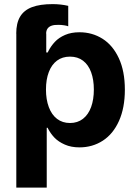

<svg xmlns="http://www.w3.org/2000/svg" viewBox="-20 -690 648 910"><path d="M229.5 -670.5Q267.8 -670.5 303.4 -662.3V-565.4Q297.4 -568 284 -570.1Q270.6 -572.2 257.6 -572.2Q237.7 -572.8 224.7 -568.3Q211.8 -563.8 205.3 -554.4Q198.7 -545 198.7 -530.3H56.9Q56.9 -580.1 75.2 -610.9Q93.5 -641.7 131.5 -656.1Q169.4 -670.5 229.5 -670.5ZM57.3 -530.3H199.2V-441.3H206.2L209.1 -447.4Q221.7 -472.1 240.3 -491.8Q258.9 -511.6 288.1 -524.3Q317.3 -537.1 356.7 -537.1Q417 -537.1 465.8 -506.4Q514.6 -475.7 543.2 -414.2Q571.8 -352.8 571.8 -264.8Q571.8 -178.9 544 -116.9Q516.3 -55 467.2 -23.2Q418.2 8.5 356.6 8.5Q317.2 8.5 287.3 -4.7Q257.3 -17.9 238.7 -37Q220.1 -56.2 207.1 -81.3L206.2 -84.4H201.5V199.2H57.3ZM311.7 -107Q347.8 -107 373.4 -127Q398.9 -147 411.9 -182.8Q424.8 -218.5 424.8 -265.6Q424.8 -312.3 411.9 -347.6Q398.9 -382.9 373.6 -402.3Q348.2 -421.6 311.7 -421.6Q275.6 -421.6 250.2 -402.7Q224.8 -383.8 211.4 -348.7Q197.9 -313.6 197.9 -265.6Q197.9 -218.2 211.4 -182.2Q224.8 -146.2 250.4 -126.6Q276 -107 311.7 -107Z"/></svg>

Font: Pretendard GOV Variable
Style: Regular
Weight: 400
Designer: Base glyphs from Inter by Rasmus Andersson; Hangul glyphs from Noto Sans CJK(Source Han Sans) by Jang Soo-young and Kang
Foundry: Kil Hyung-jin
Version: Version 1.307;Glyphs 3.2 (3192)